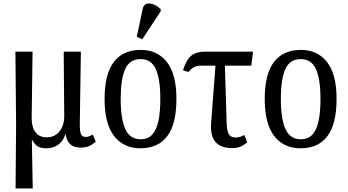

<svg xmlns="http://www.w3.org/2000/svg" viewBox="-20 -828 1968 1085"><path d="M68 237 71 -126 67 -536H164L159 -160Q159 -133 166.5 -108Q174 -83 193 -67.5Q212 -52 245 -52Q276 -52 298 -68Q320 -84 332 -112Q344 -140 343 -176L340 -536H437L431 -132Q430 -89 437 -71.5Q444 -54 464 -54Q472 -54 483 -57.5Q494 -61 504 -68L521 -28Q503 -11 483.5 -2.5Q464 6 437 6Q411 6 393 -2.5Q375 -11 365 -27.5Q355 -44 351 -69H349Q341 -43 325.5 -25.5Q310 -8 288.5 1Q267 10 241 10Q221 10 206 5Q191 0 180.5 -11Q170 -22 162 -37H160L165 237Z M773 10Q679 10 625 -59Q571 -128 571 -269Q571 -409 623 -477.5Q675 -546 776 -546Q869 -546 923 -477.5Q977 -409 977 -269Q977 -128 925.5 -59Q874 10 773 10ZM775 -41Q816 -41 840 -67Q864 -93 875 -143.5Q886 -194 886 -269Q886 -381 860.5 -437.5Q835 -494 774 -494Q713 -494 687.5 -437.5Q662 -381 662 -269Q662 -157 688 -99Q714 -41 775 -41ZM784 -606 753 -620 786 -776Q790 -796 801.5 -803Q813 -810 828.5 -808Q844 -806 860 -797.5Q876 -789 888 -776V-764Z M1045 -421 1014 -431Q1023 -458 1033 -477.5Q1043 -497 1057 -510Q1071 -523 1091.5 -529.5Q1112 -536 1142 -536H1410L1400 -457H1111Q1100 -457 1088.5 -453.5Q1077 -450 1066 -442Q1055 -434 1045 -421ZM1290 9Q1251 9 1223 -5.5Q1195 -20 1182 -51.5Q1169 -83 1173 -131L1200 -489H1250L1261 -126Q1262 -100 1267.5 -83Q1273 -66 1283.5 -58.5Q1294 -51 1310 -51Q1326 -51 1337 -54.5Q1348 -58 1360 -65L1377 -24Q1361 -9 1340 0Q1319 9 1290 9Z M1678 10Q1584 10 1530 -59Q1476 -128 1476 -269Q1476 -409 1528 -477.5Q1580 -546 1681 -546Q1774 -546 1828 -477.5Q1882 -409 1882 -269Q1882 -128 1830.5 -59Q1779 10 1678 10ZM1680 -41Q1721 -41 1745 -67Q1769 -93 1780 -143.5Q1791 -194 1791 -269Q1791 -381 1765.5 -437.5Q1740 -494 1679 -494Q1618 -494 1592.5 -437.5Q1567 -381 1567 -269Q1567 -157 1593 -99Q1619 -41 1680 -41Z"/></svg>

Font: Noto Serif Condensed
Style: Regular
Weight: 400
Width: 3
Designer: Monotype Design Team
Foundry: Monotype Imaging Inc.
Version: Version 2.015